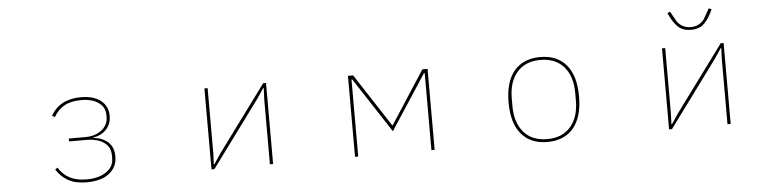

<svg xmlns="http://www.w3.org/2000/svg" viewBox="-46 -1003 5092 1254"><g transform="rotate(-5 2500.0 -376.0)"><path d="M281 -88 297 -99Q326 -52 370.5 -29Q415 -6 480 -6Q559 -6 608.5 -39.5Q658 -73 658 -127V-149Q658 -203 615.5 -233Q573 -263 499 -263H387V-282H498Q540 -282 573.5 -297.5Q607 -313 626 -339Q645 -365 645 -396V-415Q645 -465 603 -495Q561 -525 490 -525Q423 -525 380 -501.5Q337 -478 309 -430L291 -439Q349 -544 490 -544Q572 -544 619 -507Q666 -470 666 -407Q666 -354 634 -319Q602 -284 549 -275V-272Q610 -265 645 -231.5Q680 -198 680 -140Q680 -69 627 -28Q574 13 480 13Q406 13 358.5 -13.5Q311 -40 281 -88Z M1317 0H1298V-531H1319V-106L1316 -32H1320L1364 -98L1683 -531H1702V0H1681V-425L1684 -499H1680L1636 -433Z M2260 0H2239V-531H2273L2499 -184H2502L2727 -531H2761V0H2740V-505H2735L2500 -145L2265 -505H2260Z M3269 -266Q3269 -402 3329.5 -473Q3390 -544 3500 -544Q3610 -544 3670.5 -473Q3731 -402 3731 -266Q3731 -130 3670.5 -58.5Q3610 13 3500 13Q3390 13 3329.5 -58.5Q3269 -130 3269 -266ZM3708 -240V-291Q3708 -399 3653.5 -462Q3599 -525 3500 -525Q3401 -525 3346.5 -462Q3292 -399 3292 -291V-240Q3292 -132 3346.5 -69Q3401 -6 3500 -6Q3599 -6 3653.5 -69Q3708 -132 3708 -240Z M4366 -731 4353 -757 4371 -765 4410 -696Q4443 -653 4498 -653Q4553 -653 4586 -696L4625 -765L4643 -757L4630 -731Q4607 -685 4577.5 -660Q4548 -635 4498 -635Q4448 -635 4418.5 -660Q4389 -685 4366 -731ZM4317 0H4298V-531H4319V-106L4316 -32H4320L4364 -98L4683 -531H4702V0H4681V-425L4684 -499H4680L4636 -433Z"/></g></svg>

Font: IBM Plex Sans JP Thin
Style: Regular
Weight: 100
Designer: Mike Abbink; Paul van der Laan; Pieter van Rosmalen; Wujin Sim; Yejin Wi; Jinhee Kim; Boomi Park; Yona Kim; Kichan Ma
Foundry: Sandoll Inc.
Version: Version 1.001